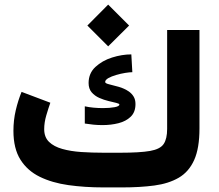

<svg xmlns="http://www.w3.org/2000/svg" viewBox="-20 -818 956 838"><path d="M452.1 -797.9 543.5 -706.5 452.1 -615.7 361.3 -706.5ZM432.1 -151.4H504.4Q590.8 -151.4 635 -159.2Q679.2 -167 694.3 -189.5Q709.5 -211.9 709.5 -255.4V-687H850.6V-256.8Q850.6 -170.9 827.4 -119.4Q804.2 -67.9 760 -42.2Q715.8 -16.6 653.6 -8.3Q591.3 0 512.7 0H432.1Q350.1 0 278.8 -10Q207.5 -20 153.6 -46.4Q99.6 -72.8 69.1 -121.3Q38.6 -169.9 38.6 -247.1Q38.6 -293.5 48.8 -336.9Q59.1 -380.4 74.2 -417L199.7 -369.6Q191.4 -346.2 182.1 -314.7Q172.9 -283.2 172.9 -254.4Q172.9 -219.2 194.1 -198.7Q215.3 -178.2 251.7 -168Q288.1 -157.7 334.7 -154.5Q381.3 -151.4 432.1 -151.4ZM350.1 -354Q367.2 -350.1 388.2 -348.1Q409.2 -346.2 429.2 -346.2Q458.5 -346.2 479.7 -350.1Q501 -354 501 -361.8Q501 -365.7 487.5 -368.9Q474.1 -372.1 453.9 -377Q433.6 -381.8 413.6 -390.6Q393.6 -399.4 380.1 -415Q366.7 -430.7 366.7 -455.6Q366.7 -498 396.2 -525.6Q425.8 -553.2 469 -566.9Q512.2 -580.6 553.2 -580.6L557.6 -502.9Q545.9 -502.9 526.4 -499.8Q506.8 -496.6 486.8 -490.7Q466.8 -484.9 452.9 -477.1Q439 -469.2 439 -460Q439 -454.1 456.5 -450Q474.1 -445.8 498.3 -439Q522.5 -432.1 542 -418.9Q555.2 -409.7 563.2 -396.5Q571.3 -383.3 571.3 -363.8Q571.3 -328.6 550.5 -308.6Q529.8 -288.6 497.1 -280.3Q464.4 -272 427.2 -272Q407.7 -272 387.9 -273.9Q368.2 -275.9 350.1 -278.8Z"/></svg>

Font: Vazirmatn UI Black
Style: Regular
Weight: 900
Designer: Saber Rastikerdar
Foundry: Saber Rastikerdar
Version: Version 33.003